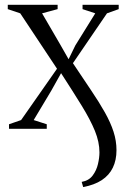

<svg xmlns="http://www.w3.org/2000/svg" viewBox="-20 -522 516 778"><path d="M317 236 311 215Q340 210 355.5 189.2Q371 168.5 377 142.5Q383 116.5 383 95.5Q383 53.5 364.5 8.2Q346 -37 311.2 -93.5Q276.5 -150 227.5 -225.5L188 -155L116.5 -35.5L169.5 -18.5V0H16.5V-18.5L65.5 -35.5L211 -243.5L62 -468L11.5 -485V-502.5H213.5V-485L150.5 -468L223.5 -342.5L258 -282L285 -337.5L366 -468L314.5 -485V-502.5H461V-485L413.5 -468L275.5 -266Q316.5 -204.5 349.2 -156Q382 -107.5 405 -66.5Q428 -25.5 440 11.5Q452 48.5 452 86.5Q452 127 437.2 157.5Q422.5 188 392.5 207.8Q362.5 227.5 317 236Z"/></svg>

Font: Merriweather 144pt Light
Style: Regular
Weight: 300
Version: Version 2.100